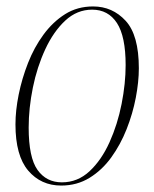

<svg xmlns="http://www.w3.org/2000/svg" viewBox="-20 -566 479 596"><path d="M170 10Q107 10 67.5 -36.5Q28 -83 28 -180Q28 -223 38 -272.5Q48 -322 67 -370.5Q86 -419 115 -458.5Q144 -498 182 -522Q220 -546 269 -546Q329 -546 370 -501.5Q411 -457 411 -354Q411 -312 401.5 -262.5Q392 -213 373 -165Q354 -117 325.5 -77.5Q297 -38 258 -14Q219 10 170 10ZM172 0Q221 0 258 -34.5Q295 -69 320 -124.5Q345 -180 357.5 -243.5Q370 -307 370 -364Q370 -453 343 -494.5Q316 -536 266 -536Q219 -536 182.5 -502Q146 -468 120.5 -413Q95 -358 82 -294Q69 -230 69 -170Q69 -77 96.5 -38.5Q124 0 172 0Z"/></svg>

Font: Noto Serif Display Condensed ExtraLight
Style: Italic
Weight: 200
Width: 3
Italic angle: -12°
Designer: Monotype Design Team
Foundry: Monotype Imaging Inc.
Version: Version 2.009